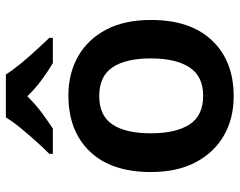

<svg xmlns="http://www.w3.org/2000/svg" viewBox="-101 -705 816 654"><g transform="rotate(-90 307.0 -378.0)"><path d="M566 -272Q566 -137 496 -63.5Q426 10 306 10Q231 10 173 -23Q115 -56 81.5 -119Q48 -182 48 -272Q48 -407 118 -480Q188 -553 309 -553Q384 -553 442 -520Q500 -487 533 -424.5Q566 -362 566 -272ZM180 -272Q180 -187 210 -140.5Q240 -94 308 -94Q374 -94 404.5 -140.5Q435 -187 435 -272Q435 -358 404.5 -403Q374 -448 307 -448Q240 -448 210 -403Q180 -358 180 -272ZM380 -766Q394 -744 416.5 -716.5Q439 -689 463 -663Q487 -637 505 -618V-606H419Q392 -622 362 -644Q332 -666 306 -693Q280 -666 251 -644.5Q222 -623 196 -606H110V-618Q129 -637 152.5 -663Q176 -689 198.5 -716.5Q221 -744 234 -766Z"/></g></svg>

Font: Noto Sans Lisu SemiBold
Style: Regular
Weight: 600
Designer: Monotype Design Team. David Williams.
Foundry: Monotype Imaging Inc.
Version: Version 2.102; ttfautohint (v1.8.4.7-5d5b)